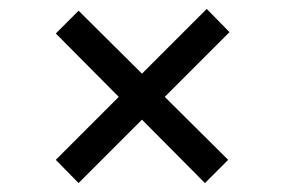

<svg xmlns="http://www.w3.org/2000/svg" viewBox="-20 -546 640 430"><path d="M156 -136 105 -188 246 -329 105 -471 156 -522 298 -381 443 -526 494 -474 349 -329 491 -188 439 -136 298 -278Z"/></svg>

Font: JetBrains Mono NL
Style: Regular
Weight: 400
Monospace: yes
Designer: Philipp Nurullin, Konstantin Bulenkov
Foundry: JetBrains
Version: Version 2.305; ttfautohint (v1.8.4.7-5d5b)